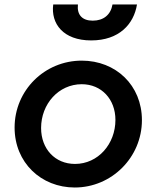

<svg xmlns="http://www.w3.org/2000/svg" viewBox="-20 -823 697 855"><path d="M313 12C477 12 612 -122 612 -288C612 -443 496 -553 344 -553C179 -553 45 -421 45 -255C45 -99 163 12 313 12ZM163 -253C163 -360 241 -448 344 -448C432 -448 494 -381 494 -289C494 -182 417 -93 314 -93C225 -93 163 -160 163 -253ZM217 -803C206 -718 261 -643 386 -643C511 -643 576 -716 590 -803H481C473 -757 441 -731 393 -731C346 -731 322 -757 327 -803Z"/></svg>

Font: Mluvka SemiBold
Style: Italic
Weight: 600
Italic angle: -8°
Designer: Modified by Jiří Krblich, Original typeface by Gumpita Rahayu
Foundry: Gumpita Rahayu & Jiří Krblich
Version: Version 2.000;Glyphs 3.1.1 (3134)